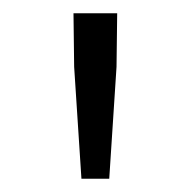

<svg xmlns="http://www.w3.org/2000/svg" viewBox="-20 -786 290 290"><path d="M103 -516H145L156 -685L157 -766H91L92 -685Z"/></svg>

Font: Noto Sans CJK SC Light
Style: Regular
Weight: 300
Designer: Ryoko NISHIZUKA 西塚涼子 (kana, bopomofo & ideographs); Paul D. Hunt (Latin, Greek & Cyrillic); Sandoll Communications 산돌커뮤니
Foundry: Adobe
Version: Version 2.004;hotconv 1.0.118;makeotfexe 2.5.65603